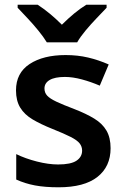

<svg xmlns="http://www.w3.org/2000/svg" viewBox="-20 -786 533 816"><path d="M450 -156Q450 -78 394 -34Q338 10 229 10Q171 10 128.5 2Q86 -6 49 -23V-131Q88 -112 137 -99.5Q186 -87 227 -87Q281 -87 305 -103Q329 -119 329 -146Q329 -163 318.5 -176.5Q308 -190 280.5 -204Q253 -218 203 -238Q153 -258 118.5 -278.5Q84 -299 66 -328.5Q48 -358 48 -402Q48 -476 106 -514Q164 -552 259 -552Q310 -552 354.5 -541.5Q399 -531 442 -512L404 -422Q367 -438 328 -448.5Q289 -459 256 -459Q213 -459 191 -446Q169 -433 169 -410Q169 -392 180.5 -379.5Q192 -367 219.5 -354Q247 -341 297 -322Q346 -303 380.5 -282Q415 -261 432.5 -231Q450 -201 450 -156ZM179 -606Q165 -629 143 -656Q121 -683 97 -708.5Q73 -734 55 -753V-766H140Q166 -749 191.5 -728Q217 -707 243 -681Q269 -707 295 -728.5Q321 -750 347 -766H433V-753Q415 -734 390.5 -708.5Q366 -683 343.5 -656Q321 -629 308 -606Z"/></svg>

Font: Noto Sans Lao Looped SemiBold
Style: Regular
Weight: 600
Designer: Mark Frömberg, Ben Mitchell
Foundry: The Fontpad Ltd
Version: Version 1.002; ttfautohint (v1.8.4.7-5d5b)